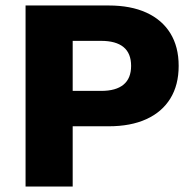

<svg xmlns="http://www.w3.org/2000/svg" viewBox="-20 -680 708 700"><path d="M376.4 -660Q456.6 -660 513.6 -634Q570.6 -608 601 -558.8Q631.4 -509.6 631.4 -439.8Q631.4 -370 601 -320.8Q570.6 -271.6 513.6 -245.6Q456.6 -219.6 376.4 -219.6H245V0H73.2V-660ZM348.8 -348.6Q402.8 -348.6 430.4 -371.5Q458 -394.4 458 -439.8Q458 -485.6 430.4 -508.3Q402.8 -531 348.8 -531H245V-348.6Z"/></svg>

Font: Work Sans
Style: Regular
Weight: 400
Designer: Wei Huang
Foundry: Wei Huang
Version: Version 2.006; ttfautohint (v1.8.1.43-b0c9)